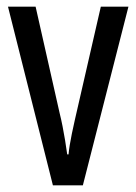

<svg xmlns="http://www.w3.org/2000/svg" viewBox="-20 -557 410 577"><path d="M139 0 4 -537H87L159 -218Q164 -198 168 -177.5Q172 -157 175.5 -136Q179 -115 182 -93H186Q187 -105 189.5 -120.5Q192 -136 196 -155.5Q200 -175 205 -197L283 -537H366L229 0Z"/></svg>

Font: Noto Sans ExtraCondensed
Style: Regular
Weight: 400
Width: 2
Designer: Monotype Design Team
Foundry: Monotype Imaging Inc.
Version: Version 2.013